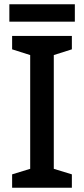

<svg xmlns="http://www.w3.org/2000/svg" viewBox="-20 -883 396 903"><path d="M318 0H37V-63L122 -89V-624L37 -651V-714H318V-651L233 -624V-89L318 -63ZM332 -863V-781H24V-863Z"/></svg>

Font: Noto Sans NKo Unjoined Medium
Style: Regular
Weight: 500
Designer: Monotype Design Team
Foundry: Monotype Imaging Inc.
Version: Version 2.004